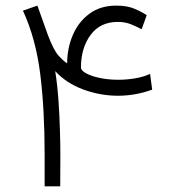

<svg xmlns="http://www.w3.org/2000/svg" viewBox="-20 -654 597 674"><path d="M393.6 -577.1Q331.5 -577.1 297.9 -531.2Q264.2 -485.4 264.2 -417Q264.2 -406.7 282.2 -396.7Q300.3 -386.7 330.1 -380.4Q359.9 -374 395.5 -374Q424.3 -374 453.9 -378.9Q483.4 -383.8 506.8 -394.5L514.2 -339.4Q455.6 -317.9 394 -317.9Q332 -317.9 272.5 -339.8Q212.9 -361.8 173.8 -404.3Q181.6 -355 185.3 -300.8Q189 -246.6 190.4 -196.5Q191.9 -146.5 191.9 -108.9L191.4 0H136.7V-110.8Q136.7 -269.5 121.3 -393.6Q106 -517.6 60.5 -616.7L111.3 -634.3L148.4 -530.3Q168.5 -477.1 186.3 -457.8Q204.1 -438.5 215.8 -431.6Q215.8 -484.4 235.4 -530.5Q254.9 -576.7 293.5 -605.5Q332 -634.3 388.2 -634.3Q426.3 -634.3 452.1 -623.3Q478 -612.3 495.1 -600.6L477.1 -551.3Q460.9 -560.1 440.2 -568.6Q419.4 -577.1 393.6 -577.1Z"/></svg>

Font: Vazirmatn UI ExtraLight
Style: Regular
Weight: 200
Designer: Saber Rastikerdar
Foundry: Saber Rastikerdar
Version: Version 33.003